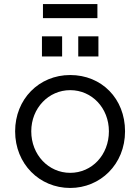

<svg xmlns="http://www.w3.org/2000/svg" viewBox="-20 -920 695 952"><path d="M463 -830V-900H193V-830ZM288 -640V-740H188V-640ZM468 -640V-740H368V-640ZM328 12C477 12 600 -105 600 -269C600 -431 484 -548 328 -548C173 -548 55 -428 55 -269C55 -107 176 12 328 12ZM328 -63C221 -63 135 -152 135 -269C135 -384 221 -473 328 -473C436 -473 520 -384 520 -269C520 -152 436 -63 328 -63Z"/></svg>

Font: Plus Jakarta Sans
Style: Regular
Weight: 400
Designer: Gumpita Rahayu
Foundry: Tokotype
Version: Version 2.071;gftools[0.9.30]